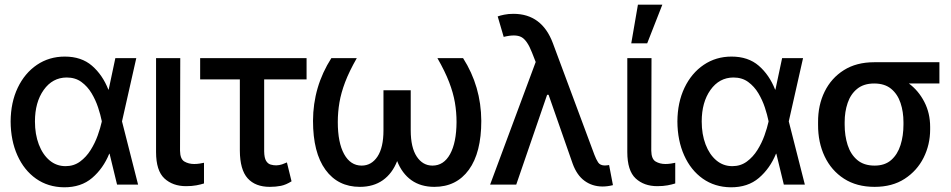

<svg xmlns="http://www.w3.org/2000/svg" viewBox="-20 -797 4107 829"><path d="M255.9 11.7Q187 10.7 135.5 -25.6Q84 -62 55.2 -126Q26.4 -189.9 25.9 -272.5Q26.4 -355 56.6 -418.2Q86.9 -481.4 139.6 -517.1Q192.4 -552.7 259.8 -552.7Q331.5 -552.7 377.2 -513.2Q422.9 -473.6 447.8 -410.2H449.2L478 -545.9H568.4L506.8 -272.9L576.2 0H485.4L453.1 -133.3H451.7Q425.8 -69.8 377.9 -28.8Q330.1 12.2 255.9 11.7ZM130.9 -272.5Q130.9 -217.3 147.5 -173.6Q164.1 -129.9 193.8 -104.7Q223.6 -79.6 263.2 -79.6Q298.8 -79.6 325.7 -99.4Q352.5 -119.1 371.3 -149.2Q390.1 -179.2 401.9 -212.2Q413.6 -245.1 419.4 -271.5V-272.9V-274.4Q414.1 -300.8 403.6 -332.8Q393.1 -364.7 375.5 -394.3Q357.9 -423.8 331.5 -443.1Q305.2 -462.4 267.6 -462.4Q206.5 -461.9 168.7 -408.7Q130.9 -355.5 130.9 -272.5Z M653.8 -545.9H758.3L757.3 -146.5Q757.8 -110.4 776.1 -99.6Q794.4 -88.9 818.4 -88.9Q830.6 -88.9 842.5 -90.8Q854.5 -92.8 860.8 -94.2V-4.9Q847.2 -0.5 827.9 3.2Q808.6 6.8 783.2 6.8Q726.1 6.8 689.9 -26.6Q653.8 -60.1 653.8 -140.6Z M1303.7 -545.9V-454.1H1120.6V-143.1Q1121.1 -115.2 1128.9 -102.5Q1136.7 -89.8 1148.7 -86.4Q1160.6 -83 1172.9 -83Q1186.5 -83.5 1198 -87.4Q1209.5 -91.3 1218.8 -95.7L1238.8 -14.2Q1214.8 1 1192.9 5.4Q1170.9 9.8 1145 9.8Q1082.5 9.8 1049.3 -27.1Q1016.1 -64 1015.6 -146.5V-454.1H844.2V-545.9Z M1410.6 -545.9H1520.5Q1487.8 -488.8 1470.2 -442.4Q1452.6 -396 1445.6 -354.5Q1438.5 -313 1438.5 -270Q1438.5 -181.2 1465.8 -131.6Q1493.2 -82 1541.5 -82Q1584 -82 1609.9 -121.1Q1635.7 -160.2 1635.7 -234.4V-407.2H1753.4V-234.4Q1753.4 -160.2 1779.3 -121.1Q1805.2 -82 1847.2 -82Q1896 -82 1923.3 -131.6Q1950.7 -181.2 1951.2 -270Q1951.2 -313 1944.1 -354.5Q1937 -396 1919.2 -442.4Q1901.4 -488.8 1868.7 -545.9H1979.5Q2057.1 -424.3 2058.1 -275.4Q2058.1 -137.7 2004.4 -64Q1950.7 9.8 1855.5 9.8Q1796.9 9.8 1756.3 -19Q1715.8 -47.9 1694.8 -101.6Q1673.8 -47.9 1633.1 -19Q1592.3 9.8 1533.7 9.8Q1439 9.8 1385.3 -64Q1331.5 -137.7 1331.5 -275.4Q1332 -422.9 1410.6 -545.9Z M2096.2 0 2293 -529.3 2276.9 -570.3Q2256.3 -623.5 2231 -637Q2205.6 -650.4 2154.8 -637.7L2128.9 -726.1Q2139.2 -730 2157 -733.6Q2174.8 -737.3 2196.8 -737.3Q2319.8 -737.3 2367.2 -610.4L2546.4 -128.9Q2553.7 -109.4 2562.5 -95.9Q2571.3 -82.5 2591.8 -82.5Q2603 -83 2609.9 -84.5L2626.5 2.4Q2603.5 8.3 2580.6 8.3Q2536.6 7.8 2503.7 -16.4Q2470.7 -40.5 2452.6 -90.3L2348.6 -387.7H2342.3L2209 0Z M2688.5 -545.9H2793L2792 -146.5Q2792.5 -110.4 2810.8 -99.6Q2829.1 -88.9 2853 -88.9Q2865.2 -88.9 2877.2 -90.8Q2889.2 -92.8 2895.5 -94.2V-4.9Q2881.8 -0.5 2862.5 3.2Q2843.3 6.8 2817.9 6.8Q2760.7 6.8 2724.6 -26.6Q2688.5 -60.1 2688.5 -140.6ZM2705.6 -609.9 2734.4 -776.9H2839.8L2774.4 -609.9Z M3134.8 11.7Q3065.9 10.7 3014.4 -25.6Q2962.9 -62 2934.1 -126Q2905.3 -189.9 2904.8 -272.5Q2905.3 -355 2935.5 -418.2Q2965.8 -481.4 3018.6 -517.1Q3071.3 -552.7 3138.7 -552.7Q3210.4 -552.7 3256.1 -513.2Q3301.8 -473.6 3326.7 -410.2H3328.1L3356.9 -545.9H3447.3L3385.7 -272.9L3455.1 0H3364.3L3332 -133.3H3330.6Q3304.7 -69.8 3256.8 -28.8Q3209 12.2 3134.8 11.7ZM3009.8 -272.5Q3009.8 -217.3 3026.4 -173.6Q3043 -129.9 3072.8 -104.7Q3102.5 -79.6 3142.1 -79.6Q3177.7 -79.6 3204.6 -99.4Q3231.4 -119.1 3250.2 -149.2Q3269 -179.2 3280.8 -212.2Q3292.5 -245.1 3298.3 -271.5V-272.9V-274.4Q3293 -300.8 3282.5 -332.8Q3272 -364.7 3254.4 -394.3Q3236.8 -423.8 3210.4 -443.1Q3184.1 -462.4 3146.5 -462.4Q3085.4 -461.9 3047.6 -408.7Q3009.8 -355.5 3009.8 -272.5Z M3512.2 -258.8V-269.5Q3511.7 -342.8 3540.5 -401.4Q3569.3 -460 3623.5 -494.1Q3677.7 -528.3 3754.4 -528.3H4036.1V-436.5H3904.3Q3945.8 -405.8 3970.9 -357.2Q3996.1 -308.6 3996.1 -249V-238.3Q3996.1 -172.4 3967.8 -116Q3939.5 -59.6 3886 -24.9Q3832.5 9.8 3756.3 9.8Q3678.7 9.8 3624 -25.6Q3569.3 -61 3540.5 -121.8Q3511.7 -182.6 3512.2 -258.8ZM3627 -269.5V-258.8Q3627 -210.9 3639.9 -170.7Q3652.8 -130.4 3681.4 -106.2Q3710 -82 3756.3 -82Q3800.8 -82 3828.1 -106.2Q3855.5 -130.4 3868.2 -170.7Q3880.9 -210.9 3880.9 -258.8V-269.5Q3880.9 -314.5 3868.2 -352.5Q3855.5 -390.6 3827.6 -413.6Q3799.8 -436.5 3754.4 -436.5Q3709.5 -436.5 3681.2 -413.6Q3652.8 -390.6 3639.9 -352.5Q3627 -314.5 3627 -269.5Z"/></svg>

Font: Inter Tight Medium
Style: Regular
Weight: 500
Designer: Rasmus Andersson
Foundry: rsms
Version: Version 3.004; ttfautohint (v1.8.4.7-5d5b)